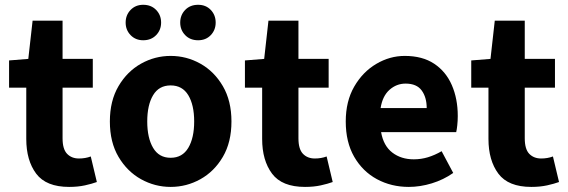

<svg xmlns="http://www.w3.org/2000/svg" viewBox="-20 -752 2322 785"><path d="M262.7 12.2Q168.5 12.2 127.9 -42Q87.4 -96.2 87.4 -184.1V-393.6H17.1V-504.9L95.7 -511.2L113.3 -667.5H235.8V-511.2H359.4V-393.6H235.8V-186.5Q235.8 -142.1 254.4 -123Q272.9 -104 302.7 -104Q329.1 -104 351.1 -112.3L376 -7.8Q356 -0.5 327.1 5.9Q298.3 12.2 262.7 12.2Z M677.7 12.2Q613.3 12.2 556.6 -19.3Q500 -50.8 464.6 -110.6Q429.2 -170.4 429.2 -255.4Q429.2 -339.8 464.6 -399.9Q500 -460 556.6 -491.7Q613.3 -523.4 677.7 -523.4Q742.7 -523.4 799.3 -491.7Q856 -460 891.1 -399.9Q926.3 -339.8 926.3 -255.4Q926.3 -170.4 891.1 -110.6Q856 -50.8 799.3 -19.3Q742.7 12.2 677.7 12.2ZM677.7 -106.9Q725.6 -106.9 749.8 -147.5Q773.9 -188 773.9 -255.4Q773.9 -322.8 749.8 -362.8Q725.6 -402.8 677.7 -402.8Q629.9 -402.8 606 -362.8Q582 -322.8 582 -255.4Q582 -188 606 -147.5Q629.9 -106.9 677.7 -106.9ZM565.4 -587.4Q534.2 -587.4 513.9 -608.4Q493.7 -629.4 493.7 -659.7Q493.7 -690.4 513.9 -711.4Q534.2 -732.4 565.4 -732.4Q598.1 -732.4 618.4 -711.4Q638.7 -690.4 638.7 -659.7Q638.7 -629.4 618.4 -608.4Q598.1 -587.4 565.4 -587.4ZM790 -587.4Q757.3 -587.4 737.1 -608.4Q716.8 -629.4 716.8 -659.7Q716.8 -690.4 737.1 -711.4Q757.3 -732.4 790 -732.4Q821.8 -732.4 841.8 -711.4Q861.8 -690.4 861.8 -659.7Q861.8 -629.4 841.8 -608.4Q821.8 -587.4 790 -587.4Z M1227.1 12.2Q1132.8 12.2 1092.3 -42Q1051.8 -96.2 1051.8 -184.1V-393.6H981.4V-504.9L1060.1 -511.2L1077.6 -667.5H1200.2V-511.2H1323.7V-393.6H1200.2V-186.5Q1200.2 -142.1 1218.8 -123Q1237.3 -104 1267.1 -104Q1293.5 -104 1315.4 -112.3L1340.3 -7.8Q1320.3 -0.5 1291.5 5.9Q1262.7 12.2 1227.1 12.2Z M1651.4 12.2Q1579.6 12.2 1521 -19.5Q1462.4 -51.3 1428 -111.1Q1393.6 -170.9 1393.6 -255.4Q1393.6 -337.9 1428.2 -397.9Q1462.9 -458 1518.3 -490.7Q1573.7 -523.4 1634.8 -523.4Q1707 -523.4 1755.1 -491.5Q1803.2 -459.5 1827.4 -403.8Q1851.6 -348.1 1851.6 -277.8Q1851.6 -258.3 1849.6 -240Q1847.7 -221.7 1845.2 -211.9H1538.1Q1547.9 -155.8 1584 -128.2Q1620.1 -100.6 1671.9 -100.6Q1701.7 -100.6 1729.7 -109.1Q1757.8 -117.7 1785.6 -133.8L1833 -44.9Q1793.5 -17.1 1745.6 -2.4Q1697.8 12.2 1651.4 12.2ZM1536.1 -310.1H1724.6Q1724.6 -354 1704.1 -382.1Q1683.6 -410.2 1638.2 -410.2Q1601.1 -410.2 1572.5 -384.8Q1543.9 -359.4 1536.1 -310.1Z M2152.3 12.2Q2058.1 12.2 2017.6 -42Q1977.1 -96.2 1977.1 -184.1V-393.6H1906.7V-504.9L1985.4 -511.2L2002.9 -667.5H2125.5V-511.2H2249V-393.6H2125.5V-186.5Q2125.5 -142.1 2144 -123Q2162.6 -104 2192.4 -104Q2218.8 -104 2240.7 -112.3L2265.6 -7.8Q2245.6 -0.5 2216.8 5.9Q2188 12.2 2152.3 12.2Z"/></svg>

Font: Akatab Black
Style: Regular
Weight: 900
Designer: SIL Global
Foundry: SIL Global
Version: Version 4.000